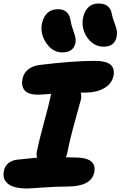

<svg xmlns="http://www.w3.org/2000/svg" viewBox="-26 -1074 681 1085"><path d="M558.1 -810.1Q522 -810.1 492.4 -834.2Q462.9 -858.4 449.2 -896Q435.5 -933.6 442.9 -972.2Q461.4 -1054.2 530.8 -1054.2Q596.7 -1054.2 606 -994.1Q610.4 -972.2 619.6 -948.2Q628.9 -924.3 633.1 -906.2Q637.2 -888.2 632.8 -865.2Q621.6 -810.1 558.1 -810.1ZM325.2 -777.8Q272 -777.8 235.8 -830.3Q199.7 -882.8 210.9 -940.9Q229.5 -1022 301.8 -1022Q363.8 -1022 373 -956.1Q377.4 -931.2 386.5 -906Q395.5 -880.9 399.4 -864.3Q403.3 -847.7 399.9 -830.1Q388.7 -777.8 325.2 -777.8ZM129.9 -8.8Q51.3 -8.8 18.8 -35.6Q-13.7 -62.5 -3.9 -107.9Q0.5 -134.3 20.5 -151.4Q40.5 -168.5 73.2 -171.9Q170.4 -182.1 184.1 -183.1Q178.2 -198.2 182.1 -216.8Q194.3 -277.8 222.9 -382.8Q251.5 -487.8 258.8 -523.9Q259.3 -527.8 261 -534.7Q262.7 -541.5 263.2 -543.9Q211.9 -539.1 189 -539.1Q133.3 -539.1 113 -563.7Q92.8 -588.4 101.1 -627.9Q107.4 -661.1 133.5 -681.9Q159.7 -702.6 199.2 -707Q385.7 -730 509.8 -730Q572.8 -730 598.4 -708.5Q624 -687 615.2 -645Q605.5 -599.6 562 -575.2Q518.6 -550.8 457 -550.8H430.2Q434.6 -533.2 432.1 -515.1Q428.7 -500 399.2 -394.8Q369.6 -289.6 354 -209Q351.6 -197.3 346.2 -185.1Q361.3 -184.1 397 -184.1Q522.5 -184.1 506.8 -101.1Q490.7 -20 355 -20Q295.9 -20 218 -14.4Q140.1 -8.8 129.9 -8.8Z"/></svg>

Font: Shantell Sans Bouncy
Style: Italic
Weight: 800
Italic angle: -11.31°
Designer: Stephen Nixon, Anya Danilova, Shantell Martin
Foundry: Arrow Type
Version: Version 1.006;[9816181b4]